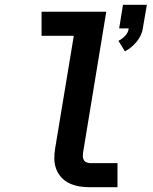

<svg xmlns="http://www.w3.org/2000/svg" viewBox="-20 -784 640 804"><path d="M503 -569 476 -613Q492 -621 504.5 -634.5Q517 -648 519 -665H479L495 -764H595L578 -665Q576 -650 569 -635.5Q562 -621 552 -609Q542 -597 529.5 -586.5Q517 -576 503 -569ZM357 0Q334 0 312.5 -3.5Q291 -7 271.5 -16Q252 -25 237.5 -40.5Q223 -56 215.5 -76Q208 -96 207.5 -118Q207 -140 211 -163L289 -634H154V-735H425L328 -146Q327 -138 327 -130Q327 -122 330.5 -115Q334 -108 341.5 -104.5Q349 -101 357 -101H472V0Z"/></svg>

Font: Iosevka SS04 Extended Oblique
Style: Bold
Weight: 700
Width: 7
Italic angle: -9°
Monospace: yes
Designer: Belleve Invis
Foundry: Belleve Invis
Version: Version 19.0.0; ttfautohint (v1.8.4)